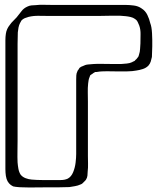

<svg xmlns="http://www.w3.org/2000/svg" viewBox="-20 -768 670 819"><path d="M628 -525Q626 -515 623 -505.5Q620 -496 613 -488Q603 -478 589 -473.5Q575 -469 561 -467Q546 -464 522 -463.5Q498 -463 474.5 -463.5Q451 -464 436 -464Q426 -464 415 -463.5Q404 -463 393 -461Q391 -461 388 -461Q385 -461 383 -459Q381 -458 378.5 -456.5Q376 -455 374 -453Q373 -452 370 -450.5Q367 -449 365 -447L362 -439Q359 -432 358 -426Q357 -420 356 -412Q354 -393 354.5 -373.5Q355 -354 355 -335V-103Q355 -87 355.5 -70Q356 -53 354 -36Q354 -28 353 -19Q352 -10 347 -2Q346 0 344 2Q342 4 340 6Q338 8 336 10Q334 12 332 14Q329 17 323 19Q312 24 300 26Q288 28 276 30Q254 31 232 31Q210 31 188 31Q166 31 132.5 31.5Q99 32 76 31Q69 31 62 30.5Q55 30 47 29Q45 28 41.5 28Q38 28 36 27Q15 17 8 -5Q7 -8 6.5 -11.5Q6 -15 5 -18Q3 -32 3 -46.5Q3 -61 3 -75V-568Q3 -582 3 -596.5Q3 -611 5 -624Q8 -645 22 -662Q28 -671 36 -678.5Q44 -686 51 -694Q62 -707 71.5 -720Q81 -733 97 -740Q105 -744 114 -745Q123 -746 131 -746Q148 -748 166 -747.5Q184 -747 201 -747H515Q532 -747 551 -744.5Q570 -742 584 -732Q600 -722 608.5 -704.5Q617 -687 621 -669Q627 -654 628.5 -626Q630 -598 629.5 -570Q629 -542 628 -525ZM208 0Q222 0 239 0Q256 0 269 -6Q284 -14 292 -33.5Q300 -53 302.5 -74.5Q305 -96 305 -111V-429Q305 -437 305.5 -446.5Q306 -456 310 -463Q310 -465 311.5 -467Q313 -469 314 -470Q316 -473 318 -476.5Q320 -480 323 -481Q325 -483 328 -484Q331 -485 333 -486Q344 -492 356 -493Q368 -494 380 -495Q395 -496 417 -495.5Q439 -495 460.5 -495Q482 -495 497 -495Q509 -496 521 -497Q533 -498 544 -503Q546 -505 549.5 -506Q553 -507 554 -508Q556 -510 558 -512.5Q560 -515 562 -516L569 -525Q571 -527 571.5 -530Q572 -533 573 -535Q577 -547 577.5 -559Q578 -571 579 -583Q579 -601 579.5 -621.5Q580 -642 574 -659Q571 -667 567 -675Q563 -683 556 -687Q548 -693 537 -695.5Q526 -698 516 -699Q494 -702 459 -701Q424 -700 401 -700H190Q168 -700 145.5 -700.5Q123 -701 102 -696Q94 -694 85.5 -690.5Q77 -687 71 -680Q70 -679 69 -676Q68 -673 66 -671Q61 -661 59 -651Q57 -641 56 -630Q55 -608 55 -581Q55 -554 55 -531V-168Q55 -146 54.5 -122Q54 -98 55 -75Q56 -62 58.5 -48Q61 -34 68 -23Q76 -13 89 -8Q102 -3 115 -2Q138 0 160.5 0Q183 0 208 0Z"/></svg>

Font: Rubik Vinyl
Style: Regular
Weight: 400
Designer: Hubert and Fischer, NaN
Foundry: Hubert and Fischer, NaN
Version: Version 2.200